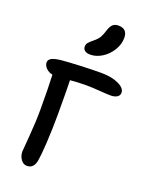

<svg xmlns="http://www.w3.org/2000/svg" viewBox="-179 -1064 896 1167"><g transform="rotate(20 269.0 -480.0)"><path d="M276.9 -751Q253.4 -751 241.2 -760.5Q229 -770 229 -786.1Q229 -800.8 237.3 -811.3Q245.6 -821.8 267.1 -838.9Q290.5 -857.9 301 -875.7Q311.5 -893.6 320.8 -924.8Q330.1 -953.6 343.8 -964.8Q357.4 -976.1 377.9 -976.1Q437 -976.1 437 -917Q437 -875 412.8 -835.9Q388.7 -796.9 351.6 -773.9Q314.5 -751 276.9 -751ZM146 16.1Q122.6 16.1 106.7 -6.1Q90.8 -28.3 90.8 -57.1Q90.8 -60.1 98.9 -158.9Q106.9 -257.8 106.9 -333Q106.9 -476.6 103 -558.1Q78.1 -562.5 61 -579.8Q43.9 -597.2 43.9 -616.2Q43.9 -633.8 62.7 -644.3Q81.5 -654.8 125 -659.2Q159.2 -662.6 238.5 -666.3Q317.9 -669.9 379.9 -669.9Q445.8 -669.9 490.5 -648.9Q535.2 -627.9 535.2 -598.1Q535.2 -580.1 519.5 -570.1Q503.9 -560.1 476.1 -560.1Q456.1 -560.1 405 -564Q354 -567.9 319.8 -567.9Q266.1 -567.9 214.8 -563Q216.8 -502.9 216.8 -334Q216.3 -237.8 211.2 -154.8Q206.1 -71.8 200.2 -39.1Q190.4 16.1 146 16.1Z"/></g></svg>

Font: Shantell Sans Irregular Bouncy
Style: Regular
Weight: 500
Designer: Stephen Nixon, Anya Danilova, Shantell Martin
Foundry: Arrow Type
Version: Version 1.006;[9816181b4]